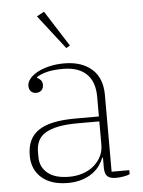

<svg xmlns="http://www.w3.org/2000/svg" viewBox="-54 -800 635 855"><g transform="rotate(-5 263.5 -372.5)"><path d="M215 12Q140 12 98 -25Q56 -62 56 -124Q56 -161 68 -188.5Q80 -216 106 -234.5Q132 -253 174 -262Q216 -271 275 -271H378V-359Q378 -427 341.5 -461.5Q305 -496 237 -496Q191 -496 162 -488Q133 -480 118 -469V-467Q128 -462 135 -454Q142 -446 142 -433Q142 -418 133 -409Q124 -400 109 -400Q95 -400 86 -409Q77 -418 77 -434Q77 -450 89.5 -465.5Q102 -481 124 -493Q146 -505 177 -512.5Q208 -520 244 -520Q322 -520 367.5 -480Q413 -440 413 -364V-21H492V-3Q482 2 463.5 5Q445 8 430 8Q403 8 391.5 -3.5Q380 -15 380 -43V-87H377Q370 -69 357.5 -51.5Q345 -34 325.5 -20Q306 -6 278.5 3Q251 12 215 12ZM223 -15Q256 -15 284.5 -24.5Q313 -34 333.5 -51.5Q354 -69 366 -92.5Q378 -116 378 -144V-249H282Q229 -249 193 -241.5Q157 -234 135 -220Q113 -206 103.5 -185Q94 -164 94 -137V-114Q94 -70 127 -42.5Q160 -15 223 -15ZM142 -739 175 -757 277 -597 260 -587Z"/></g></svg>

Font: IBM Plex Serif ExtraLight
Style: Regular
Weight: 200
Designer: Mike Abbink, Paul van der Laan, Pieter van Rosmalen
Foundry: Bold Monday
Version: Version 2.5